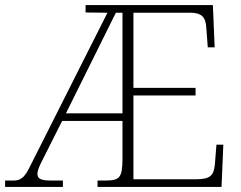

<svg xmlns="http://www.w3.org/2000/svg" viewBox="-23 -734 948 754"><path d="M-3 0H224V-25H179C142 -25 124 -30 124 -51C124 -65 132 -83 146 -110L221 -259H458V-108C457 -35 447 -25 388 -25H360V0H847L854 -166H827L821 -90C817 -45 803 -30 747 -30H501V-359H745V-389H501V-684H728C766 -683 785 -669 787 -626L793 -548H820L813 -714H313V-685L399 -684L90 -71C71 -33 53 -25 31 -25H-3ZM236 -289 432 -684H458V-289Z"/></svg>

Font: Noto Serif Myanmar ExtraLight
Style: Regular
Weight: 200
Designer: Ben Mitchell and the Monotype Design Team
Foundry: Monotype Imaging Inc.
Version: Version 2.106